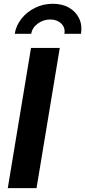

<svg xmlns="http://www.w3.org/2000/svg" viewBox="-20 -976 442 996"><path d="M290.1 -727.5 169.5 0H20.3L140.9 -727.5ZM253.9 -956.4Q303.2 -956.4 338.8 -935.7Q374.3 -915 390.8 -879.7Q407.4 -844.4 400.1 -800.8H314Q319.5 -832.9 297.7 -853.9Q275.8 -874.9 240.5 -874.9Q205 -874.9 176.2 -853.9Q147.4 -832.9 141.9 -800.8H56.3Q63.7 -844.4 91.9 -879.7Q120.1 -915 162.4 -935.7Q204.6 -956.4 253.9 -956.4Z"/></svg>

Font: Inter
Style: Italic
Weight: 400
Italic angle: -9.3988°
Designer: Rasmus Andersson
Foundry: rsms
Version: Version 4.001;git-66647c0bb